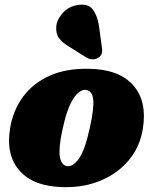

<svg xmlns="http://www.w3.org/2000/svg" viewBox="-20 -776 646 811"><path d="M355.5 -485.5Q483 -483.5 542.5 -416Q602 -348.5 583.5 -233Q571.5 -156 524.5 -99.8Q477.5 -43.5 406 -13.5Q334.5 16.5 247.5 14.5Q121.5 12 62.5 -55.2Q3.5 -122.5 23 -236.5Q35.5 -310.5 77.5 -367.5Q119.5 -424.5 189.5 -456Q259.5 -487.5 355.5 -485.5ZM262.5 -74.5Q287 -70 313 -105.5Q339 -141 360 -239Q377.5 -318.5 373.8 -355Q370 -391.5 345 -396Q316.5 -400.5 289.5 -358.8Q262.5 -317 243.5 -227Q227 -151 232.8 -114.8Q238.5 -78.5 262.5 -74.5ZM398 -667.5 410 -578.5Q412.5 -566 411 -554.8Q409.5 -543.5 398 -534Q387.5 -526 373.8 -525.5Q360 -525 349 -530.5L277.5 -575.5Q243 -595 228.8 -615.5Q214.5 -636 218 -667Q221.5 -696 246.8 -723Q272 -750 310 -755Q352.5 -761.5 371.8 -736.2Q391 -711 398 -667.5Z"/></svg>

Font: Fraunces 9pt Soft Black
Style: Italic
Weight: 900
Italic angle: -16°
Version: Version 1.000;[b76b70a41]